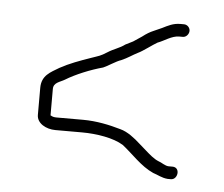

<svg xmlns="http://www.w3.org/2000/svg" viewBox="-35 -466 479 410"><g transform="rotate(5 204.0 -261.0)"><path d="M344 -427H336C321 -427 310 -421 298 -415L280 -407C273 -404 266 -400 257 -393L239 -381L223 -373C211 -364 200 -362 186 -353C172 -344 169 -344 152 -338C129 -330 107 -322 87 -311C69 -300 50 -292 50 -265V-207C50 -189 70 -178 90 -178H147C179 -178 215 -172 236 -159C258 -142 279 -117 306 -105C316 -102 325 -96 338 -95H345C360 -95 364 -122 346 -122H338C330 -122 322 -129 315 -131C305 -135 295 -144 287 -151L271 -165C260 -175 244 -188 228 -192C204 -199 176 -205 147 -205H90C85 -205 81 -206 78 -208C77 -208 77 -208 77 -209V-265C77 -279 91 -281 101 -287C122 -300 154 -313 180 -320C188 -323 207 -336 217 -339C231 -345 240 -352 252 -358C261 -362 282 -378 291 -383C305 -388 320 -400 336 -400H344C351 -400 357 -407 357 -414C357 -421 351 -427 344 -427Z"/></g></svg>

Font: Electronic
Style: Lt
Weight: 300
Version: Version 1.011